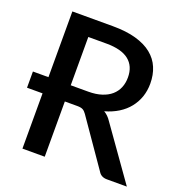

<svg xmlns="http://www.w3.org/2000/svg" viewBox="-129 -833 899 947"><g transform="rotate(20 320.0 -360.0)"><path d="M208 -290H273C286.3 -290 296.3 -288.2 303 -284.5C309.7 -280.8 315.8 -274.8 321.5 -266.5L489.5 -24C498.8 -8 513.8 0 534.5 0H639L444.5 -274.5C434.2 -290.2 421.7 -302.3 407 -311C433.3 -318.3 456.9 -328.5 477.8 -341.5C498.6 -354.5 516.1 -369.8 530.2 -387.5C544.4 -405.2 555.2 -424.8 562.8 -446.5C570.2 -468.2 574 -491.5 574 -516.5C574 -547.2 568.8 -575 558.2 -600C547.8 -625 531.5 -646.4 509.5 -664.2C487.5 -682.1 459.4 -695.8 425.2 -705.5C391.1 -715.2 350.3 -720 303 -720H91V-375H9.5V-290H91V0H208ZM208 -375V-628.5H303C355.7 -628.5 395 -618.2 421 -597.5C447 -576.8 460 -546.8 460 -507.5C460 -487.8 456.7 -469.9 450 -453.7C443.3 -437.6 433.3 -423.7 420 -412C406.7 -400.3 390 -391.2 370 -384.8C350 -378.2 326.7 -375 300 -375Z"/></g></svg>

Font: Lato Semibold
Style: Regular
Weight: 600
Designer: Lukasz Dziedzic
Foundry: tyPoland Lukasz Dziedzic
Version: Version 2.006; 2014-01-15